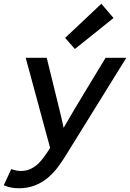

<svg xmlns="http://www.w3.org/2000/svg" viewBox="-36 -802 693 1023"><path d="M303 -121Q357 -214 412 -305Q467 -396 523 -488L527 -494H637L311 32Q292 63 268.5 93.5Q245 124 215.5 148Q186 172 148.5 186.5Q111 201 64 201Q48 201 30.5 198.5Q13 196 -3 190L-16 185L24 99L37 103Q55 109 74 109Q104 109 127 98Q150 87 169 69Q189 49 203 28Q211 17 217.5 7Q224 -3 231 -14L101 -494H213L279 -225Q286 -199 291.5 -173Q297 -147 303 -121ZM311 -600 504 -782 569 -706 363 -541Z"/></svg>

Font: Codetta
Style: Bold Italic
Weight: 700
Italic angle: -11°
Designer: Ulrich Proeller
Foundry: PROSA GmbH
Version: Version 2.00;September 29, 2018;FontCreator 11.5.0.2427 64-b